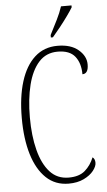

<svg xmlns="http://www.w3.org/2000/svg" viewBox="-62 -970 566 1019"><g transform="rotate(-5 221.0 -460.5)"><path d="M262 10Q191 10 142.5 -36Q94 -82 69 -164.5Q44 -247 44 -358Q44 -470 69.5 -552Q95 -634 144.5 -679Q194 -724 266 -724Q337 -724 377 -690Q417 -656 417 -612Q417 -562 385 -562Q385 -621 356.5 -657Q328 -693 264 -693Q203 -693 164 -650Q125 -607 106 -531Q87 -455 87 -358Q87 -260 106.5 -184Q126 -108 165 -65Q204 -22 265 -22Q321 -22 352 -49Q383 -76 400 -118Q413 -109 413 -88Q413 -69 395 -46Q377 -23 343 -6.5Q309 10 262 10ZM235 -784Q257 -827 274.5 -862Q292 -897 303 -931H359V-921Q349 -904 330 -877.5Q311 -851 288.5 -822.5Q266 -794 246 -771H235Z"/></g></svg>

Font: Noto Serif Ethiopic ExtraCondensed ExtraLight
Style: Regular
Weight: 200
Width: 2
Designer: Monotype Design Team
Foundry: Monotype Imaging Inc.
Version: Version 2.102; ttfautohint (v1.8.4.7-5d5b)